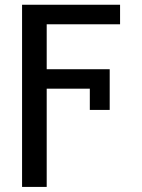

<svg xmlns="http://www.w3.org/2000/svg" viewBox="-20 -565 583 789"><path d="M70.7 203.1H171.9V-200.6H349.1V-113.3H430.8V-280.5H171.9V-465.2H473.4V-545.5H70.7Z"/></svg>

Font: Margiela Sans Text
Style: Regular
Weight: 400
Designer: Stefan Endress, Andreas Faust
Version: Version 1.100;FEAKit 1.0